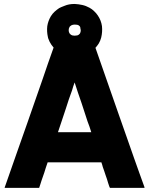

<svg xmlns="http://www.w3.org/2000/svg" viewBox="-20 -916 735 946"><path d="M450.2 -680.7Q478.5 -599.6 506.8 -518.6Q535.2 -437.5 563.5 -356.4Q583 -301.8 601.6 -248Q621.1 -193.4 639.6 -139.6Q653.3 -102.5 666 -65.4Q678.7 -28.3 692.4 7.8Q691.4 8.8 690.4 9.8Q686.5 9.8 678.7 9.8Q661.1 9.8 644.5 9.8Q627 9.8 610.4 9.8Q598.6 9.8 586.9 9.8Q575.2 9.8 563.5 9.8Q552.7 9.8 542 9.8Q532.2 9.8 521.5 9.8Q520.5 7.8 520.5 6.8Q519.5 4.9 518.6 2.9Q517.6 -1 515.6 -5.9Q514.6 -10.7 512.7 -14.6Q509.8 -24.4 506.8 -34.2Q502.9 -43.9 500 -53.7Q497.1 -63.5 493.2 -74.2Q490.2 -84 486.3 -93.8Q485.4 -98.6 483.4 -104.5Q481.4 -110.4 479.5 -116.2Q449.2 -116.2 418.9 -116.2Q389.6 -116.2 359.4 -116.2Q337.9 -116.2 316.4 -116.2Q293.9 -116.2 272.5 -116.2Q257.8 -116.2 243.2 -116.2Q229.5 -116.2 214.8 -116.2Q210.9 -103.5 206.1 -90.8Q202.1 -78.1 198.2 -65.4Q194.3 -55.7 191.4 -45.9Q188.5 -36.1 184.6 -26.4Q181.6 -17.6 178.7 -7.8Q175.8 1 172.9 9.8Q170.9 9.8 168.9 9.8Q167 9.8 165 9.8Q148.4 9.8 131.8 9.8Q114.3 9.8 97.7 9.8Q85.9 9.8 74.2 9.8Q62.5 9.8 50.8 9.8Q39.1 9.8 27.3 9.8Q15.6 9.8 3.9 9.8Q3.9 9.8 2.9 7.8Q3.9 4.9 6.8 -2.9Q34.2 -81.1 61.5 -159.2Q88.9 -236.3 116.2 -314.5Q134.8 -368.2 153.3 -420.9Q171.9 -474.6 190.4 -527.3Q204.1 -566.4 216.8 -604.5Q230.5 -643.6 244.1 -681.6Q238.3 -688.5 233.4 -695.3Q228.5 -702.1 224.6 -710Q221.7 -715.8 219.7 -721.7Q216.8 -727.5 215.8 -734.4Q210 -760.7 212.9 -787.1Q216.8 -812.5 230.5 -835.9Q238.3 -848.6 249 -858.4Q259.8 -868.2 271.5 -876Q278.3 -879.9 298.8 -887.7Q319.3 -896.5 347.7 -896.5Q367.2 -895.5 384.8 -891.6Q403.3 -887.7 420.9 -877.9Q433.6 -871.1 443.4 -861.3Q454.1 -851.6 461.9 -839.8Q478.5 -815.4 482.4 -787.1Q485.4 -758.8 478.5 -730.5Q476.6 -722.7 473.6 -715.8Q470.7 -709 466.8 -702.1Q463.9 -697.3 460 -692.4Q457 -688.5 453.1 -683.6Q452.1 -682.6 451.2 -681.6Q451.2 -681.6 450.2 -680.7ZM347.7 -740.2Q352.5 -740.2 357.4 -741.2Q362.3 -741.2 366.2 -744.1Q369.1 -745.1 370.1 -747.1Q372.1 -749 374 -751Q375 -753.9 377 -758.8Q377.9 -762.7 377.9 -767.6Q377.9 -768.6 377.9 -769.5Q377.9 -769.5 377 -770.5Q377 -774.4 376 -777.3Q376 -781.2 374 -785.2Q372.1 -787.1 370.1 -789.1Q368.2 -790 366.2 -792Q365.2 -792 360.4 -793.9Q356.4 -794.9 347.7 -794.9Q342.8 -794.9 338.9 -793.9Q335 -793 331.1 -791Q328.1 -789.1 326.2 -787.1Q323.2 -785.2 322.3 -782.2Q318.4 -775.4 318.4 -767.6Q318.4 -758.8 322.3 -752Q324.2 -750 326.2 -748Q328.1 -745.1 331.1 -744.1Q335 -741.2 338.9 -741.2Q342.8 -740.2 347.7 -740.2Q347.7 -740.2 347.7 -740.2Q347.7 -740.2 347.7 -740.2ZM429.7 -264.6Q424.8 -278.3 420.9 -292Q416 -304.7 411.1 -318.4Q404.3 -340.8 396.5 -363.3Q388.7 -385.7 381.8 -408.2Q373 -433.6 364.3 -459Q356.4 -484.4 347.7 -509.8Q344.7 -500 340.8 -490.2Q337.9 -480.5 335 -470.7Q327.1 -449.2 319.3 -426.8Q312.5 -404.3 304.7 -381.8Q294.9 -352.5 285.2 -323.2Q275.4 -293.9 265.6 -264.6Q273.4 -264.6 281.2 -264.6Q288.1 -264.6 295.9 -264.6Q311.5 -264.6 326.2 -264.6Q340.8 -264.6 356.4 -264.6Q371.1 -264.6 385.7 -264.6Q401.4 -264.6 416 -264.6Q418.9 -264.6 422.9 -264.6Q426.8 -264.6 429.7 -264.6Z"/></svg>

Font: LeFont
Style: Bold
Weight: 800
Designer: Leryon MEDIA
Version: Version 1.0